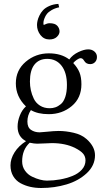

<svg xmlns="http://www.w3.org/2000/svg" viewBox="-20 -710 525 965"><path d="M228 -511.7Q200.7 -511.7 183.3 -533.9Q166 -556.2 166 -584.5Q166 -593.8 168.5 -605.2Q170.9 -616.7 178 -631.6Q185.1 -646.5 196.3 -658.7Q207.5 -670.9 227.8 -679.9Q248 -689 273.4 -690.4L277.3 -673.3Q255.9 -668.9 239.7 -659.4Q223.6 -649.9 216.1 -640.4Q208.5 -630.9 204.1 -619.4Q199.7 -607.9 199 -602.8Q198.2 -597.7 198.2 -594.2Q198.2 -588.9 199.7 -584.5Q217.3 -593.3 229 -593.3Q256.3 -593.3 267.8 -580.6Q279.3 -567.9 279.3 -551.8Q279.3 -537.6 265.9 -524.7Q252.4 -511.7 228 -511.7ZM316.4 -283.2Q316.4 -344.7 289.6 -379.4Q262.7 -414.1 217.3 -414.1Q176.3 -414.1 153.3 -385.5Q130.4 -356.9 130.4 -300.3Q130.4 -278.3 135 -256.8Q139.6 -235.4 149.9 -213.9Q160.2 -192.4 180.9 -179.2Q201.7 -166 230 -166Q245.1 -166 258.5 -170.7Q272 -175.3 285.9 -186.8Q299.8 -198.2 308.1 -222.9Q316.4 -247.6 316.4 -283.2ZM129.4 7.3Q91.3 42 91.3 101.1Q91.3 127.4 105.5 147.5Q119.6 167.5 140.9 177.7Q162.1 188 181.2 192.9Q200.2 197.8 215.3 197.8Q249 197.8 282 191.9Q314.9 186 344.2 174.3Q373.5 162.6 391.6 142.3Q409.7 122.1 409.7 96.2Q409.7 76.7 397.9 62.5Q386.2 48.3 357.4 33.7Q308.6 9.3 240.2 9.3Q228 9.3 207 10.7Q185.5 12.2 166.5 12.2Q152.3 12.2 129.4 7.3ZM433.1 -387.7Q412.6 -387.7 402.8 -404.8Q395.5 -417.5 385.7 -417.5Q377.4 -417.5 366 -409.4Q354.5 -401.4 348.1 -393.1Q370.1 -369.6 379.6 -345.7Q389.2 -321.8 389.2 -286.6Q389.2 -217.3 340.6 -176.8Q292 -136.2 225.1 -136.2Q169.9 -136.2 135.3 -156.7Q117.7 -130.9 117.7 -99.1Q117.7 -69.8 135.7 -57.4Q153.8 -44.9 179.2 -44.9Q187 -44.9 210.4 -47.4Q252.9 -51.8 274.9 -51.8Q310.5 -51.8 350.1 -42.7Q389.6 -33.7 415.5 -10.7Q457.5 26.9 457.5 70.3Q457.5 121.6 416.3 160.2Q375 198.7 314.7 216.8Q254.4 234.9 187 234.9Q157.7 234.9 131.8 229Q106 223.1 83 210.7Q60.1 198.2 46.4 175.3Q32.7 152.3 32.7 121.1Q32.7 88.4 53 55.9Q73.2 23.4 110.8 -0.5Q68.4 -22.5 68.4 -73.7Q68.4 -100.6 79.6 -129.2Q90.8 -157.7 110.4 -175.3Q59.6 -224.1 59.6 -291Q59.6 -357.4 109.4 -399.7Q159.2 -441.9 225.6 -441.9Q288.1 -441.9 328.1 -411.1Q345.2 -434.6 373.8 -448.2Q402.3 -461.9 423.3 -461.9Q442.4 -461.9 454.8 -450.9Q467.3 -439.9 467.3 -423.8Q467.3 -407.7 457.5 -397.7Q447.8 -387.7 433.1 -387.7Z"/></svg>

Font: Libertinage
Style: b
Weight: 400
Designer: OSP
Foundry: OSP
Version: Version 1.0; 2008; OFL relea